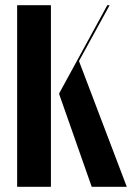

<svg xmlns="http://www.w3.org/2000/svg" viewBox="-20 -719 508 739"><path d="M176 0H46V-699H176ZM208 -356V-360L393 -699H402L284 -484L468 0H333Z"/></svg>

Font: Moniqa Black Display
Style: Regular
Weight: 900
Designer: Rajesh Rajput
Foundry: Rajesh Rajput
Version: Version 1.000